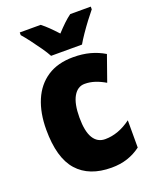

<svg xmlns="http://www.w3.org/2000/svg" viewBox="-144 -848 754 940"><g transform="rotate(-20 232.5 -378.0)"><path d="M273 10Q157 10 96 -58.5Q35 -127 35 -274Q35 -361 62.5 -426Q90 -491 144.5 -527Q199 -563 280 -563Q327 -563 366.5 -552.5Q406 -542 441 -521L394 -388Q367 -404 341 -412.5Q315 -421 288 -421Q251 -421 229.5 -383.5Q208 -346 208 -274Q208 -202 229.5 -167Q251 -132 291 -132Q360 -132 426 -181V-39Q394 -15 356.5 -2.5Q319 10 273 10ZM181 -606Q171 -625 151.5 -653Q132 -681 111.5 -708Q91 -735 76 -752V-766H185Q203 -752 221 -734.5Q239 -717 261 -693Q283 -717 302 -735Q321 -753 339 -766H446V-752Q431 -734 411 -707.5Q391 -681 372.5 -654Q354 -627 342 -606Z"/></g></svg>

Font: Noto Sans Malayalam Condensed Black
Style: Regular
Weight: 900
Width: 3
Designer: Jelle Bosma - Monotype Design Team
Foundry: Monotype Imaging Inc.
Version: Version 2.104; ttfautohint (v1.8.4.7-5d5b)